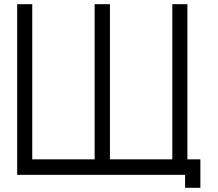

<svg xmlns="http://www.w3.org/2000/svg" viewBox="-20 -807 1040 917"><path d="M62 -787H134V-46H432V-787H505V-46H803V-787H875V-46H937V90H864V28H62Z"/></svg>

Font: DotGothic16
Style: Regular
Weight: 400
Designer: Fontworks Inc.
Foundry: Fontworks Inc.
Version: Version 1.100